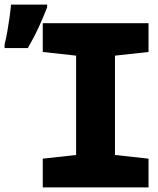

<svg xmlns="http://www.w3.org/2000/svg" viewBox="-66 -815 686 835"><path d="M120 0V-125L265 -141V-573L120 -589V-714H580V-589L434 -573V-141L580 -125V0ZM-46 -622Q-40 -645 -34.5 -676Q-29 -707 -24.5 -739Q-20 -771 -18 -795H139V-783Q123 -742 103 -698Q83 -654 55 -606H-46Z"/></svg>

Font: Noto Sans Mono Black
Style: Regular
Weight: 900
Designer: Monotype Design Team
Foundry: Monotype Imaging Inc.
Version: Version 2.014